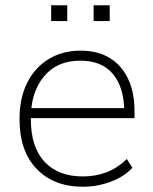

<svg xmlns="http://www.w3.org/2000/svg" viewBox="-20 -700 581 728"><path d="M294 8Q184 8 119 -59.5Q54 -127 54 -248Q54 -328 83 -386Q112 -444 164.5 -476Q217 -508 285 -508Q350 -508 395.5 -480.5Q441 -453 465.5 -401.5Q490 -350 490 -279V-252H81V-290H468L451 -277Q451 -367 409 -418.5Q367 -470 284 -470Q196 -470 146.5 -410Q97 -350 97 -253V-248Q97 -142 149 -86.5Q201 -31 294 -31Q341 -31 382 -46Q423 -61 461 -97L482 -64Q451 -30 400 -11Q349 8 294 8ZM335 -620V-680H396V-620ZM174 -620V-680H235V-620Z"/></svg>

Font: Mulish ExtraLight
Style: Regular
Weight: 200
Designer: Vernon Adams
Foundry: Vernon Adams
Version: Version 3.603